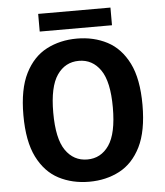

<svg xmlns="http://www.w3.org/2000/svg" viewBox="-58 -897 825 958"><g transform="rotate(-5 355.0 -418.0)"><path d="M350.5 11Q266 11 198.2 -24.2Q130.5 -59.5 91 -138.2Q51.5 -217 51.5 -348Q51.5 -478.5 91 -557Q130.5 -635.5 198.2 -670.8Q266 -706 350.5 -706Q434.5 -706 502 -670.8Q569.5 -635.5 608.8 -557Q648 -478.5 648 -348Q648 -217 608.8 -138.2Q569.5 -59.5 502 -24.2Q434.5 11 350.5 11ZM350.5 -100.5Q418.5 -100.5 459 -159Q499.5 -217.5 499.5 -348Q499.5 -477.5 459 -536Q418.5 -594.5 350.5 -594.5Q282 -594.5 241.5 -536Q201 -477.5 201 -348Q201 -217.5 241.5 -159Q282 -100.5 350.5 -100.5ZM169 -845.5H531V-757H169Z"/></g></svg>

Font: League Mono SemiBold
Style: Regular
Weight: 600
Width: 6
Designer: Tyler Finck
Foundry: The League of Moveable Type / Tyler Finck
Version: Version 2.300;RELEASE